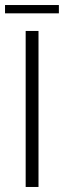

<svg xmlns="http://www.w3.org/2000/svg" viewBox="-44 -743 254 763"><path d="M58 -620H109V0H58ZM-24 -690V-723H190V-690Z"/></svg>

Font: Smooch Sans
Style: Regular
Weight: 400
Designer: Robert E. Leuschke
Foundry: Robert E. Leuschke
Version: Version 1.010; ttfautohint (v1.8.3)